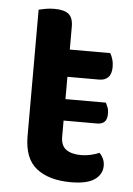

<svg xmlns="http://www.w3.org/2000/svg" viewBox="-48 -643 481 695"><g transform="rotate(5 192.5 -296.0)"><path d="M190 -147Q190 -115 209.5 -101Q229 -87 264 -87Q281 -87 298.5 -91Q316 -95 330 -101Q338 -93 343.5 -81.5Q349 -70 349 -55Q349 -25 322 -5.5Q295 14 235 14Q156 14 110.5 -21.5Q65 -57 65 -139V-598Q73 -600 88.5 -603Q104 -606 122 -606Q157 -606 173.5 -593Q190 -580 190 -547V-464H337Q342 -456 346 -443Q350 -430 350 -415Q350 -389 338 -377Q326 -365 306 -365H190V-284H337Q340 -278 344 -268Q348 -258 348 -246Q348 -224 338.5 -215Q329 -206 312 -206H190V-147Z"/></g></svg>

Font: Baloo 2 Latin SemiBold
Style: Regular
Weight: 400
Designer: Sarang Kulkarni and Ek Type
Foundry: Ek Type
Version: Version 1.001